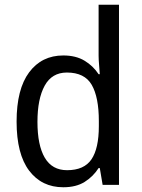

<svg xmlns="http://www.w3.org/2000/svg" viewBox="-20 -780 599 810"><path d="M247 10Q156 10 103 -60Q50 -130 50 -267Q50 -404 103 -475Q156 -546 247 -546Q300 -546 336.5 -524Q373 -502 396 -467H401Q400 -484 398 -506.5Q396 -529 396 -545V-760H482V0H413L401 -71H396Q373 -35 337 -12.5Q301 10 247 10ZM263 -62Q335 -62 366 -108Q397 -154 397 -248V-269Q397 -370 367 -422Q337 -474 262 -474Q199 -474 168.5 -418.5Q138 -363 138 -266Q138 -167 169 -114.5Q200 -62 263 -62Z"/></svg>

Font: Noto Sans Hebrew SemiCondensed
Style: Regular
Weight: 400
Width: 4
Designer: Monotype Design Team
Foundry: Monotype Imaging Inc.
Version: Version 2.004; ttfautohint (v1.8.4.7-5d5b)